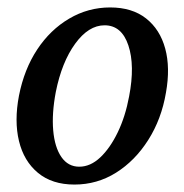

<svg xmlns="http://www.w3.org/2000/svg" viewBox="-20 -487 495 516"><path d="M180 9Q120 9 82 -22.5Q44 -54 31 -108Q18 -162 31 -230Q45 -301 80 -354Q115 -407 166 -437Q217 -467 276 -467Q335 -467 372.5 -437.5Q410 -408 424 -356.5Q438 -305 426 -238Q414 -167 378.5 -111Q343 -55 292 -23Q241 9 180 9ZM193 -39Q223 -39 249.5 -64Q276 -89 296.5 -131.5Q317 -174 327 -228Q343 -311 325 -365Q307 -419 261 -419Q218 -419 182 -369.5Q146 -320 130 -240Q119 -182 123 -136.5Q127 -91 145 -65Q163 -39 193 -39Z"/></svg>

Font: Vollkorn
Style: Italic
Weight: 400
Italic angle: -11°
Designer: Friedrich Althausen
Foundry: Friedrich Althausen
Version: Version 5.001